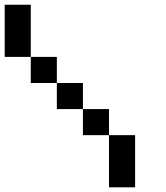

<svg xmlns="http://www.w3.org/2000/svg" viewBox="-20 -798 707 818"><path d="M444.4 0V-222.2H555.6V0ZM0 -555.6V-777.8H111.1V-555.6ZM333.3 -222.2V-333.3H444.4V-222.2ZM222.2 -333.3V-444.4H333.3V-333.3ZM111.1 -444.4V-555.6H222.2V-444.4Z"/></svg>

Font: Pixeloid Mono
Style: Regular
Weight: 400
Monospace: yes
Designer: GGBotNet
Foundry: GGBotNet
Version: 0.5